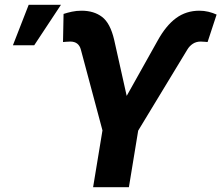

<svg xmlns="http://www.w3.org/2000/svg" viewBox="-20 -782 925 802"><path d="M368.9 0 408 -237.3 317.8 -574.6Q313.5 -591.1 302.6 -599.7Q291.8 -608.2 273.8 -608.4Q266.9 -608.2 255.9 -607.5Q244.9 -606.8 243.2 -606.4L245.5 -723.8Q261.5 -729.1 280.5 -733.2Q299.4 -737.3 320.9 -737.3Q372.2 -737.3 406.3 -711.4Q440.5 -685.5 456.8 -616L509.2 -381.4L637.9 -611.3Q673.1 -675.3 715.4 -706.3Q757.6 -737.3 812.9 -737.3Q832 -737.3 850.6 -732.9Q869.2 -728.4 884.8 -721.1L847.1 -606.4Q844.5 -606.8 834.6 -607.5Q824.7 -608.2 817.8 -608.4Q799 -608.2 785.1 -598.9Q771.2 -589.6 762.3 -574.6L557.2 -236.3L518.4 0ZM34 -593 99.8 -761.9H234.6L123 -593Z"/></svg>

Font: Inter Tight
Style: Italic
Weight: 400
Italic angle: -9.39999°
Designer: Rasmus Andersson
Foundry: rsms
Version: Version 3.002